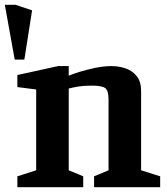

<svg xmlns="http://www.w3.org/2000/svg" viewBox="-47 -776 697 796"><path d="M14 -529 -27 -756H18L86 -733L54 -529ZM25 0V-45L103 -70V-405L25 -415V-465L194 -502H238V-462Q251 -468 281 -477.5Q311 -487 347 -494.5Q383 -502 414 -502Q447 -502 475 -492Q503 -482 520.5 -459.5Q538 -437 538 -398V-70L617 -45V0H343V-45L403 -70V-364Q403 -401 389 -411Q375 -421 334 -421Q301 -421 279 -417.5Q257 -414 238 -409V-70L298 -45V0Z"/></svg>

Font: Manuale
Style: Regular
Weight: 400
Designer: Eduardo Tunni / Pablo Cosgaya
Foundry: Eduardo Tunni / Pablo Cosgaya
Version: Version 1.002